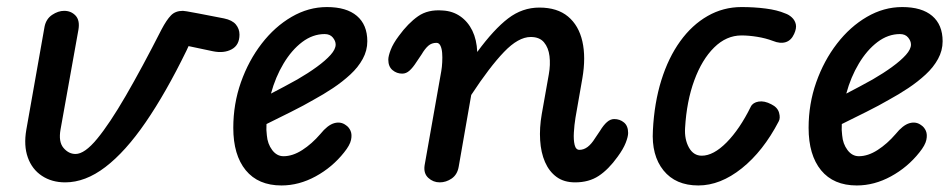

<svg xmlns="http://www.w3.org/2000/svg" viewBox="-20 -530 2766 558"><path d="M169.5 0Q130.5 0 101.8 -19Q73 -38 60.8 -72.5Q48.5 -107 56.5 -153L109.5 -452.5Q114 -475 131.5 -486.8Q149 -498.5 166.5 -498.5Q186.5 -498.5 199.5 -484.8Q212.5 -471 208 -444L156 -154Q149.5 -118 164.5 -100.2Q179.5 -82.5 199.5 -82.5Q226 -82.5 262.2 -126.5Q298.5 -170.5 345.5 -251.5Q392.5 -332.5 449.5 -444.5Q464 -472 476.8 -485.2Q489.5 -498.5 511.5 -498.5Q514 -498.5 523.2 -497Q532.5 -495.5 557.2 -490.8Q582 -486 631 -476.5Q655 -471.5 665.5 -458.8Q676 -446 676 -429.5Q676 -399 653.5 -386.8Q631 -374.5 599 -381L528 -396L522 -383Q462 -260 403.2 -174.5Q344.5 -89 286.2 -44.5Q228 0 169.5 0Z M798 9Q730.5 9 694.2 -35.2Q658 -79.5 658 -158.5Q658 -228 680.2 -291Q702.5 -354 740.5 -403.2Q778.5 -452.5 827.5 -481Q876.5 -509.5 930 -509.5Q987 -509.5 1017.2 -483.8Q1047.5 -458 1047.5 -410Q1047.5 -383 1034.2 -358.8Q1021 -334.5 998.2 -313.5Q975.5 -292.5 947.8 -274Q920 -255.5 890.5 -239.5Q864 -224 826 -205Q788 -186 754.5 -169.5Q754 -160.5 754.2 -152.5Q754.5 -144.5 755.5 -137Q757.5 -112 771 -94Q784.5 -76 804 -76Q830.5 -76 858.5 -94Q886.5 -112 911 -140.5Q932 -166.5 951.2 -172Q970.5 -177.5 985.5 -166Q994 -160.5 998.8 -149.8Q1003.5 -139 1000.2 -123.5Q997 -108 980 -87Q946 -44 897.5 -17.5Q849 9 798 9ZM767.5 -258Q785.5 -267.5 805.5 -278Q825.5 -288.5 844 -299Q876 -317.5 901 -335.8Q926 -354 940.8 -370.5Q955.5 -387 955.5 -400.5Q955.5 -411 947.2 -421Q939 -431 923.5 -431Q889 -431 858.2 -407.8Q827.5 -384.5 804 -345.2Q780.5 -306 767.5 -258Z M1258 0Q1239 0 1224.8 -13Q1210.5 -26 1214 -49.5L1262.5 -323.5Q1264.5 -335 1265.2 -349.2Q1266 -363.5 1265 -376.2Q1264 -389 1260 -397.2Q1256 -405.5 1248.5 -405.5Q1234.5 -405.5 1224.8 -397Q1215 -388.5 1205 -371.5L1190.5 -350Q1180 -333.5 1170.2 -324.8Q1160.5 -316 1149 -316Q1133 -316 1120.8 -326.2Q1108.5 -336.5 1108.5 -356.5Q1108.5 -367 1115.5 -385.2Q1122.5 -403.5 1139 -425.5Q1166 -462.5 1195 -482.8Q1224 -503 1266.5 -499.5Q1295.5 -498 1317.8 -482.5Q1340 -467 1352.8 -440.8Q1365.5 -414.5 1367 -379Q1415.5 -445 1456.8 -476.5Q1498 -508 1547.5 -508Q1599.5 -508 1630.8 -482Q1662 -456 1672.5 -409.8Q1683 -363.5 1672.5 -302.5L1652.5 -188Q1649 -166.5 1647.8 -145Q1646.5 -123.5 1650 -109Q1653.5 -94.5 1664 -94.5Q1676.5 -94.5 1687.8 -103Q1699 -111.5 1709.5 -128.5L1724 -150Q1734 -166.5 1744 -175.2Q1754 -184 1765 -184Q1781.5 -184 1793.5 -174Q1805.5 -164 1805.5 -143.5Q1805.5 -133 1798.5 -115Q1791.5 -97 1775 -74.5Q1748.5 -37.5 1720 -18.8Q1691.5 0 1651.5 0Q1619 0 1597.5 -15.8Q1576 -31.5 1564 -59Q1552 -86.5 1549.8 -122.5Q1547.5 -158.5 1554.5 -198.5L1575 -314Q1580 -342 1577 -366.8Q1574 -391.5 1561 -407Q1548 -422.5 1522.5 -422.5Q1486.5 -422.5 1444.8 -379Q1403 -335.5 1349.5 -254L1313 -45Q1309 -22.5 1292.8 -11.2Q1276.5 0 1258 0Z M2009.5 9Q1943.5 9 1908.2 -34.8Q1873 -78.5 1877.5 -151.5Q1881.5 -231 1902 -296.8Q1922.5 -362.5 1956.8 -410Q1991 -457.5 2036.5 -483.5Q2082 -509.5 2135 -509.5Q2172 -509.5 2205.2 -505.2Q2238.5 -501 2262 -491Q2272.5 -487.5 2281.2 -479.5Q2290 -471.5 2292.8 -459.8Q2295.5 -448 2288 -431.5Q2279.5 -412.5 2263.5 -407.5Q2247.5 -402.5 2226.5 -411Q2205.5 -419 2180.8 -423Q2156 -427 2135 -427Q2091 -427 2055.5 -392Q2020 -357 1997.8 -296.5Q1975.5 -236 1971 -158Q1969 -125 1982.2 -101.2Q1995.5 -77.5 2019.5 -77.5Q2053.5 -77.5 2091.8 -116.2Q2130 -155 2162 -220Q2168 -232 2184.8 -234.8Q2201.5 -237.5 2221.5 -227Q2240 -218 2244.2 -202.2Q2248.5 -186.5 2243 -177Q2198 -90.5 2135.8 -40.8Q2073.5 9 2009.5 9Z M2470 9Q2402.5 9 2366.2 -35.2Q2330 -79.5 2330 -158.5Q2330 -228 2352.2 -291Q2374.5 -354 2412.5 -403.2Q2450.5 -452.5 2499.5 -481Q2548.5 -509.5 2602 -509.5Q2659 -509.5 2689.2 -483.8Q2719.5 -458 2719.5 -410Q2719.5 -383 2706.2 -358.8Q2693 -334.5 2670.2 -313.5Q2647.5 -292.5 2619.8 -274Q2592 -255.5 2562.5 -239.5Q2536 -224 2498 -205Q2460 -186 2426.5 -169.5Q2426 -160.5 2426.2 -152.5Q2426.5 -144.5 2427.5 -137Q2429.5 -112 2443 -94Q2456.5 -76 2476 -76Q2502.5 -76 2530.5 -94Q2558.5 -112 2583 -140.5Q2604 -166.5 2623.2 -172Q2642.5 -177.5 2657.5 -166Q2666 -160.5 2670.8 -149.8Q2675.5 -139 2672.2 -123.5Q2669 -108 2652 -87Q2618 -44 2569.5 -17.5Q2521 9 2470 9ZM2439.5 -258Q2457.5 -267.5 2477.5 -278Q2497.5 -288.5 2516 -299Q2548 -317.5 2573 -335.8Q2598 -354 2612.8 -370.5Q2627.5 -387 2627.5 -400.5Q2627.5 -411 2619.2 -421Q2611 -431 2595.5 -431Q2561 -431 2530.2 -407.8Q2499.5 -384.5 2476 -345.2Q2452.5 -306 2439.5 -258Z"/></svg>

Font: Edu AU VIC WA NT Pre Medium
Style: Regular
Weight: 500
Designer: Tina and Corey Anderson, Eben Sorkin, Mirko Velimirovic
Foundry: Google for Education
Version: Version 1.001